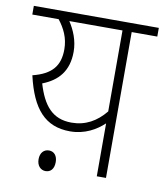

<svg xmlns="http://www.w3.org/2000/svg" viewBox="-75 -684 652 761"><g transform="rotate(10 251.5 -303.5)"><path d="M503 -622H0V-587H106C131 -555 149 -519 149 -473C149 -406 118 -369 42 -350C72 -219 127 -157 227 -157C287 -157 332 -184 363 -213V0H400V-587H503ZM86 -325C148 -349 187 -392 187 -470C187 -515 170 -555 149 -587H363V-261C327 -217 283 -192 227 -192C149 -192 111 -241 86 -325ZM124 -27C124 0 140 15 159 15C179 15 193 1 193 -27C193 -52 180 -68 159 -68C139 -68 124 -53 124 -27Z"/></g></svg>

Font: Noto Sans SemiCondensed ExtraLight
Style: Regular
Weight: 200
Width: 4
Designer: Monotype Design Team
Foundry: Monotype Imaging Inc.
Version: Version 2.013